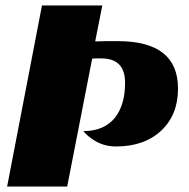

<svg xmlns="http://www.w3.org/2000/svg" viewBox="-20 -680 690 700"><path d="M410 -530Q629 -530 629 -357Q629 -261 567.5 -203.5Q506 -146 403 -146Q353 -146 315 -174Q297 -186 284 -202Q360 -202 400 -252Q436 -299 436 -378Q436 -467 350 -467H329Q321 -467 316 -466L225 0H6L133 -660H353L327 -529Q347 -530 367 -530Z"/></svg>

Font: Sansita One
Style: Regular
Weight: 400
Version: Version 1.002